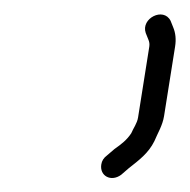

<svg xmlns="http://www.w3.org/2000/svg" viewBox="-20 -680 265 268"><path d="M149.1 -436 159.5 -445C174.3 -456.7 187.2 -466.2 195.5 -483C200 -494 206.9 -504.7 209 -518C214.2 -550.3 219.3 -582.7 224.4 -615C226 -625 225.1 -634 221.7 -642L218.1 -651C208.2 -670.5 176.4 -654.4 183.4 -634L187 -625C188.5 -621.7 188.9 -618.3 188.4 -615L172.7 -516C171.4 -507.8 166.2 -501.2 163.2 -494C157.1 -484.7 149.5 -478.8 139.8 -472L129.3 -463C124.8 -459.7 122.1 -455.5 121.4 -450.5C118.8 -434.5 134.9 -425.6 149.1 -436Z"/></svg>

Font: CiSf OpenHand
Style: Obl
Weight: 400
Foundry: Cannot Into Space Fonts
Version: Version 0.7892